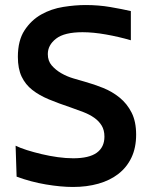

<svg xmlns="http://www.w3.org/2000/svg" viewBox="-20 -731 599 763"><path d="M271 -102Q334 -102 364.5 -124Q395 -146 395 -188Q395 -214 384 -232Q373 -250 354.5 -263Q336 -276 311.5 -285.5Q287 -295 261 -304Q213 -320 174.5 -336Q136 -352 108.5 -373.5Q81 -395 66 -426.5Q51 -458 51 -505Q51 -570 77.5 -610.5Q104 -651 144 -673.5Q184 -696 231.5 -703.5Q279 -711 320 -711Q372 -711 418.5 -703Q465 -695 500 -687V-571Q452 -585 401 -594Q350 -603 308 -603Q236 -603 203 -577.5Q170 -552 170 -516Q170 -489 185.5 -471Q201 -453 223.5 -440Q246 -427 271.5 -419.5Q297 -412 318 -406Q354 -396 390 -381.5Q426 -367 455.5 -343Q485 -319 503 -283.5Q521 -248 521 -196Q521 -144 502.5 -105Q484 -66 450.5 -40Q417 -14 371 -1Q325 12 270 12Q222 12 162.5 2Q103 -8 46 -29L42 -152Q60 -143 87 -134.5Q114 -126 145.5 -118.5Q177 -111 209.5 -106.5Q242 -102 271 -102Z"/></svg>

Font: CantoraOne
Style: Regular
Weight: 400
Designer: Pablo Impallari, Rodrigo Fuenzalida
Foundry: Pablo Impallari
Version: Version 1.001; ttfautohint (v0.8) -G 200 -r 50